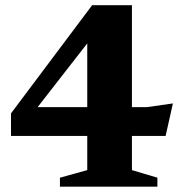

<svg xmlns="http://www.w3.org/2000/svg" viewBox="-20 -704 694 724"><path d="M477.5 -684.5V-62.5L573.5 -34V0H206V-34L309 -62.5V-600L366 -613.5L93 -263L74 -300H534L632 -314L604.5 -191.5H21.5V-276.5L327.5 -684.5Z"/></svg>

Font: Newsreader
Style: Bold
Weight: 700
Designer: Hugues Gentile
Foundry: Production Type
Version: Version 1.003